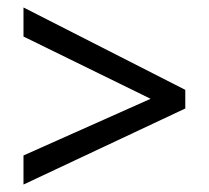

<svg xmlns="http://www.w3.org/2000/svg" viewBox="-20 -617 560 515"><path d="M43 -200V-122L477 -326V-376L43 -597V-519L384 -352Z"/></svg>

Font: Noto Sans Arabic UI SmCn
Style: Regular
Weight: 400
Width: 4
Designer: Monotype Design Team, Nadine Chahine and Nizar Qandah
Foundry: Monotype Imaging Inc.
Version: Version 2.010